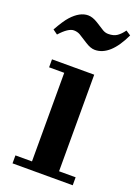

<svg xmlns="http://www.w3.org/2000/svg" viewBox="-145 -802 620 862"><g transform="rotate(20 165.0 -370.5)"><path d="M329.6 -720.2Q275.4 -605 202.1 -605Q181.2 -605 155 -622.3Q128.9 -639.6 115.2 -647.5Q101.6 -655.3 85 -655.3Q58.6 -655.3 19.5 -611.8L-2.9 -627.9Q24.4 -676.8 43.5 -697.8Q82.5 -740.7 122.1 -740.7Q143.6 -740.7 169.4 -724.6L208 -700.2Q220.7 -692.9 234.4 -692.9Q260.3 -692.9 276.1 -703.9Q292 -714.8 306.6 -735.4ZM29.8 -38.1H108.9V-461.4H36.6V-499.5H238.3V-38.1H317.4V0H29.8Z"/></g></svg>

Font: Cantata One
Style: Regular
Weight: 400
Designer: Joana Maria Correia da Silva
Foundry: Joana Maria Correia da Silva
Version: Version 1.002